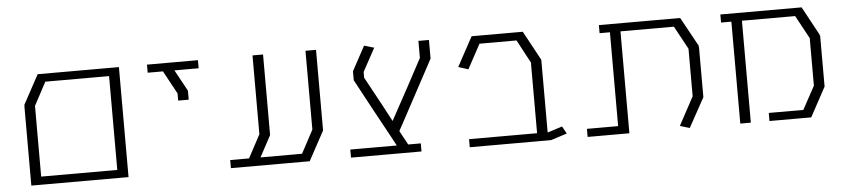

<svg xmlns="http://www.w3.org/2000/svg" viewBox="-36 -913 3745 852"><g transform="rotate(-5 1836.5 -487.0)"><path d="M146 -732H508V-278V-242H461H122H75V-599H78L75 -601ZM177 -696 122 -593V-278H461V-696Z M633 -732H732H860V-696H752L804 -601V-561H757V-593L701 -696H633Z M1103 -732H1150V-373L1099 -278H1222H1284L1339 -381V-732H1386V-373L1315 -242H1182H964V-278H1048L1103 -381Z M1842 -732H1889V-649L1818 -517L1747 -385L1723 -341L1727 -333L1757 -278H1813V-242H1656H1499V-278H1555H1706L1684 -319L1612 -451L1541 -583V-623L1600 -732L1644 -719L1588 -616V-590L1656 -465L1697 -388L1703 -399L1775 -531L1842 -656Z M2079 -732H2080H2307L2378 -601V-278H2381L2444 -298L2462 -265L2390 -242H2378H2331H2028V-278H2331V-593L2276 -696H2111L2052 -587L2008 -601Z M2646 -732H3008L3080 -601L3076 -599H3080V-373L3008 -242L2965 -255L3033 -381V-593L2977 -696H2739V-242H2553V-278H2692V-696H2646Z M3187 -732H3549L3620 -601L3616 -599H3620V-373L3549 -242H3363V-278H3517L3573 -381V-593L3517 -696H3280V-242H3233V-696H3187Z"/></g></svg>

Font: Mixer
Style: Regular
Weight: 400
Version: Version 1.0